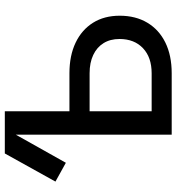

<svg xmlns="http://www.w3.org/2000/svg" viewBox="14 -782 768 837"><g transform="rotate(-90 398.5 -364.0)"><path d="M106.9 -461.4 24.9 -506.8 147.5 -727.5H256.3ZM302.2 -445.8H497.1Q574.2 -445.8 630.4 -418.9Q686.5 -392.1 717.3 -343Q748 -293.9 748 -226.6Q748 -157.2 717.5 -106.2Q687 -55.2 630.9 -27.6Q574.7 0 497.1 0H229.5V-727.5H331.5V-87.4H497.1Q566.4 -87.4 606.4 -125.2Q646.5 -163.1 646.5 -227.5Q646.5 -268.1 628.4 -297.1Q610.4 -326.2 576.9 -342Q543.5 -357.9 497.1 -357.9H302.2Z"/></g></svg>

Font: Inter Cardless
Style: Regular
Weight: 400
Designer: Rasmus Andersson
Foundry: rsms
Version: Version 4.001;git-9221beed3